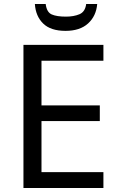

<svg xmlns="http://www.w3.org/2000/svg" viewBox="-20 -938 596 958"><path d="M496 0H97V-714H496V-635H187V-412H478V-334H187V-79H496ZM465 -918Q460 -858 419.5 -821Q379 -784 307 -784Q233 -784 195.5 -820.5Q158 -857 154 -918H208Q213 -877 238 -866Q263 -855 309 -855Q348 -855 376.5 -867Q405 -879 410 -918Z"/></svg>

Font: Noto IKEA Arabic
Style: Regular
Weight: 400
Designer: Monotype Design Team
Foundry: Monotype Imaging Inc.
Version: Version 1.200